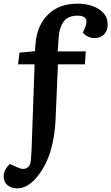

<svg xmlns="http://www.w3.org/2000/svg" viewBox="-56 -803 611 1054"><path d="M370 -717Q317 -717 293.5 -684.5Q270 -652 266 -599L261 -521H415L410 -450H262L249 -145Q245 -53 221.5 25.5Q198 104 153 161Q128 194 99 212.5Q70 231 40 231Q5 231 -15.5 213Q-36 195 -36 166Q-36 130 -2 97L45 118Q72 130 91 119.5Q110 109 113 80Q114 65 116 40.5Q118 16 119 -31L134 -450H43L51 -514L136 -522L139 -562Q147 -663 207.5 -723Q268 -783 371 -783Q412 -783 449.5 -770.5Q487 -758 511 -732.5Q535 -707 535 -667Q535 -635 516 -614.5Q497 -594 462 -594Q443 -594 426 -602.5Q409 -611 399 -624L411 -652Q438 -717 370 -717Z"/></svg>

Font: Literata 7pt SemiBold
Style: Italic
Weight: 600
Italic angle: -2°
Designer: Latin by Veronika Burian and Jose Scaglione. Greek by Irene Vlachou. Cyrillic by Vera Evstafieva
Foundry: TypeTogether
Version: Version 3.002